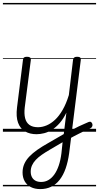

<svg xmlns="http://www.w3.org/2000/svg" viewBox="-20 -905 680 1319"><path d="M453 -1Q470 -10 487 -19.5Q504 -29 521.5 -37Q539 -45 556 -52.5Q573 -60 589 -67Q599 -71 605.5 -66.5Q612 -62 614.5 -53.5Q617 -45 613.5 -36.5Q610 -28 600 -23Q581 -15 562 -6Q543 3 524 12.5Q505 22 486 32Q467 42 448 53ZM257 394Q219 394 191.5 380Q164 366 149.5 340Q135 314 135 280Q135 248 147 221Q159 194 181.5 170.5Q204 147 236 124.5Q268 102 309 79Q336 63 363.5 47.5Q391 32 418 16L436 -131Q415 -88 390 -59.5Q365 -31 338 -14Q311 3 283.5 10Q256 17 231 17Q186 17 152.5 -2Q119 -21 104 -62Q89 -103 97 -167L138 -495Q139 -506 145.5 -510.5Q152 -515 165 -515Q180 -515 186.5 -510Q193 -505 192 -494L150 -167Q145 -124 152.5 -93.5Q160 -63 182 -47Q204 -31 241 -31Q270 -31 300 -43.5Q330 -56 358 -82Q386 -108 410.5 -150.5Q435 -193 453 -252L482 -496Q484 -506 490.5 -510.5Q497 -515 510 -515Q525 -515 531 -509.5Q537 -504 535 -493L455 148Q447 206 431 252Q415 298 390 330Q365 362 331.5 378Q298 394 257 394ZM263 345Q290 345 312.5 332Q335 319 353 294Q371 269 383.5 232.5Q396 196 402 148L410 72Q388 85 366.5 97.5Q345 110 323 123Q292 141 267.5 158Q243 175 226 193Q209 211 200 231Q191 251 191 274Q191 295 199 311Q207 327 223 336Q239 345 263 345ZM0 365H640V375H0ZM0 -20H640V0H0ZM0 -505H640V-500H0ZM0 -885H640V-875H0Z"/></svg>

Font: Playwrite GB J Guides
Style: Italic
Weight: 400
Italic angle: -7.01216°
Designer: Veronika Burian, José Scaglione
Foundry: TypeTogether
Version: Version 1.003